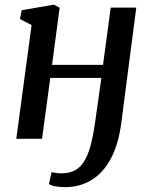

<svg xmlns="http://www.w3.org/2000/svg" viewBox="-20 -584 633 808"><path d="M491 -71Q479.5 20.5 447.5 81.5Q415.5 142.5 366.2 173Q317 203.5 252.5 203.5Q232 203.5 213.2 200.2Q194.5 197 186 190.5L197 140.5Q203.5 142 215.8 143.8Q228 145.5 238.5 145.5Q275 145.5 299.5 130.5Q324 115.5 340 84.8Q356 54 366.2 8.2Q376.5 -37.5 384.5 -99L406.5 -256H191.5L157 0H48.5L113 -478.5L64 -504L71.5 -541L207 -564.5L231 -551.5L199 -311H413.5L446 -552H553.5Z"/></svg>

Font: Merriweather 24pt Medium
Style: Italic
Weight: 500
Italic angle: -7.8°
Version: Version 2.101